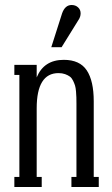

<svg xmlns="http://www.w3.org/2000/svg" viewBox="-20 -744 445 764"><path d="M292 -664.1 225.1 -556.2H184.1L227.1 -690.9Q238.8 -724.1 265.1 -724.1Q280.3 -724.1 290.5 -714.8Q300.8 -705.6 300.8 -690.9Q300.8 -676.8 292 -664.1ZM353 -340.8V-40H373V0H264.2V-40H284.2V-331.1Q284.2 -347.2 283.9 -356.2Q283.7 -365.2 282.5 -380.1Q281.2 -395 278.6 -403.6Q275.9 -412.1 270.8 -422.9Q265.6 -433.6 258.1 -439.2Q250.5 -444.8 239 -449Q227.5 -453.1 212.9 -453.1Q126 -453.1 126 -313V-40H146V0H37.1V-40H57.1V-445.8H37.1V-485.8H126V-436Q154.8 -505.9 233.9 -505.9Q297.4 -505.9 325.2 -464.1Q353 -422.4 353 -340.8Z"/></svg>

Font: Margherita
Style: Regular
Weight: 400
Designer: James Puckett
Foundry: Dunwich Type Founders
Version: Version 1.008;hotconv 1.0.109;makeotfexe 2.5.65596